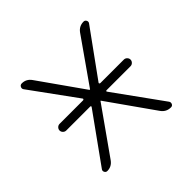

<svg xmlns="http://www.w3.org/2000/svg" viewBox="-131 -667 815 815"><g transform="rotate(-45 276.0 -260.0)"><path d="M83 -245Q75 -245 69 -251Q63 -257 63 -265Q63 -273 69 -279Q75 -285 83 -285H224Q227 -285 228.5 -287.5Q230 -290 228 -292L79 -497Q74 -504 78 -512Q82 -520 91 -520Q118 -520 134 -497L275 -297H277H278L419 -498Q435 -520 462 -520Q470 -520 474 -512.5Q478 -505 473 -498L324 -292Q322 -290 323.5 -287.5Q325 -285 328 -285H469Q477 -285 483 -279Q489 -273 489 -265Q489 -257 483 -251Q477 -245 469 -245H326Q318 -245 323 -238L478 -23Q483 -16 479.5 -8Q476 0 467 0Q439 0 423 -23L277 -230Q277 -231 275 -231Q274 -231 274 -230L127 -22Q111 0 85 0Q77 0 73 -7.5Q69 -15 74 -22L229 -238Q234 -245 226 -245Z"/></g></svg>

Font: Rounded Mplus 1c Light
Style: Regular
Weight: 300
Version: Version 1.059.20150529